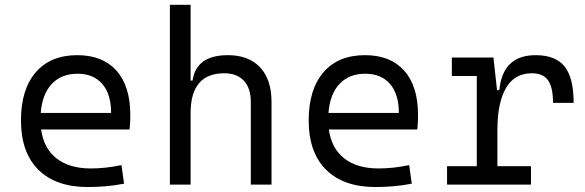

<svg xmlns="http://www.w3.org/2000/svg" viewBox="-20 -752 2384 782"><path d="M337.9 9.8Q207.5 9.8 136.5 -60.5Q65.4 -130.9 65.4 -261.7Q65.4 -387.7 125.5 -457.5Q185.5 -527.3 294.9 -527.3Q397.9 -527.3 454.3 -464.4Q510.7 -401.4 510.7 -283.2Q510.7 -250.5 507.8 -224.6H147.5Q158.2 -147.5 210.4 -106.7Q262.7 -65.9 349.6 -65.9Q410.2 -65.9 474.6 -79.6L485.4 -3.9Q445.3 3.9 407.7 6.8Q370.1 9.8 337.9 9.8ZM146 -292H432.6Q432.6 -368.7 396.5 -410.2Q360.4 -451.7 295.9 -451.7Q230 -451.7 190.9 -410.2Q151.9 -368.7 146 -292Z M1001.5 0V-337.4Q1001.5 -393.1 973.1 -423.3Q944.8 -453.6 893.6 -453.6Q756.3 -453.6 756.3 -291.5V0H671.9V-732.4H756.3V-423.8H764.2Q779.3 -527.3 908.2 -527.3Q993.2 -527.3 1039.6 -477.5Q1085.9 -427.7 1085.9 -336.9V0Z M1509.8 9.8Q1379.4 9.8 1308.3 -60.5Q1237.3 -130.9 1237.3 -261.7Q1237.3 -387.7 1297.4 -457.5Q1357.4 -527.3 1466.8 -527.3Q1569.8 -527.3 1626.2 -464.4Q1682.6 -401.4 1682.6 -283.2Q1682.6 -250.5 1679.7 -224.6H1319.3Q1330.1 -147.5 1382.3 -106.7Q1434.6 -65.9 1521.5 -65.9Q1582 -65.9 1646.5 -79.6L1657.2 -3.9Q1617.2 3.9 1579.6 6.8Q1542 9.8 1509.8 9.8ZM1317.9 -292H1604.5Q1604.5 -368.7 1568.4 -410.2Q1532.2 -451.7 1467.8 -451.7Q1401.9 -451.7 1362.8 -410.2Q1323.7 -368.7 1317.9 -292Z M2005.9 -222.7V-75.2H2142.6V0H1800.8V-75.2H1921.9V-442.4H1820.3V-517.6H1989.7L2004.4 -384.8H2013.7Q2027.3 -527.3 2161.6 -527.3Q2242.7 -527.3 2279.5 -481.4Q2316.4 -435.5 2316.4 -333H2232.4Q2232.4 -397 2211.9 -425.3Q2191.4 -453.6 2146.5 -453.6Q2075.7 -453.6 2040.8 -393.6Q2005.9 -333.5 2005.9 -222.7Z"/></svg>

Font: Cascadia Code NF SemiLight
Style: Regular
Weight: 350
Monospace: yes
Designer: Aaron Bell
Foundry: Saja Typeworks
Version: Version 2404.023; ttfautohint (v1.8.4)